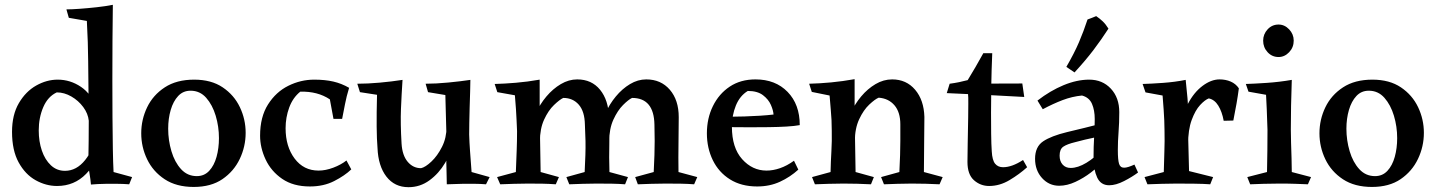

<svg xmlns="http://www.w3.org/2000/svg" viewBox="-20 -766 5968 798"><path d="M449 -746Q448 -674 447.5 -597.5Q447 -521 447 -431Q447 -352 447.5 -278.5Q448 -205 449 -146.5Q450 -88 452 -51L529 -30L517 0Q490 -2 468 -2Q446 -2 420 -2Q402 -2 387 -1Q372 0 358 1Q356 -22 352.5 -42Q349 -62 347 -83Q348 -132 348.5 -180Q349 -228 349 -276Q349 -297 348.5 -319.5Q348 -342 348 -366Q347 -434 346.5 -510.5Q346 -587 341 -679L266 -692L256 -727Q278 -727 312 -729.5Q346 -732 382.5 -736Q419 -740 449 -746ZM220 -435Q272 -435 316.5 -405Q361 -375 380 -316L349 -264Q346 -294 326 -321Q306 -348 276.5 -365Q247 -382 216 -382Q179 -365 160 -321Q141 -277 141 -224Q141 -178 154 -140Q167 -102 191.5 -79Q216 -56 250 -56Q298 -56 334 -101Q370 -146 386 -221L410 -175Q387 -94 338 -43.5Q289 7 217 7Q171 7 128 -17Q85 -41 57.5 -91Q30 -141 30 -218Q30 -289 58.5 -337.5Q87 -386 130.5 -410.5Q174 -435 220 -435Z M785 11Q713 11 664.5 -21Q616 -53 591.5 -104Q567 -155 567 -212Q567 -269 591.5 -320Q616 -371 665 -403Q714 -435 787 -435Q858 -435 905.5 -403Q953 -371 977 -320.5Q1001 -270 1001 -214Q1001 -157 976.5 -105.5Q952 -54 904.5 -21.5Q857 11 785 11ZM798 -34Q829 -34 849.5 -56Q870 -78 880 -114Q890 -150 890 -192Q890 -240 876.5 -285Q863 -330 837 -359.5Q811 -389 772 -389Q741 -389 720.5 -367Q700 -345 689.5 -309Q679 -273 679 -231Q679 -183 692.5 -137.5Q706 -92 732.5 -63Q759 -34 798 -34Z M1440 -62Q1413 -36 1369 -13.5Q1325 9 1268 9Q1199 9 1153 -22.5Q1107 -54 1084 -103Q1061 -152 1061 -202Q1061 -280 1094 -332Q1127 -384 1178.5 -409.5Q1230 -435 1286 -435Q1331 -435 1365.5 -427Q1400 -419 1431 -401Q1420 -365 1414 -333.5Q1408 -302 1402 -272H1366L1351 -353Q1300 -387 1228 -385Q1197 -360 1182 -319Q1167 -278 1167 -233Q1167 -157 1204.5 -107Q1242 -57 1304 -57Q1333 -57 1365 -69Q1397 -81 1420 -99Z M1678 12Q1620 12 1586 -32Q1552 -76 1549 -151Q1546 -186 1545.5 -240.5Q1545 -295 1547 -372L1476 -383L1465 -418Q1508 -418 1558 -422.5Q1608 -427 1653 -434Q1649 -373 1646.5 -313Q1644 -253 1649 -169Q1652 -120 1674.5 -93.5Q1697 -67 1730 -67Q1748 -71 1773 -94.5Q1798 -118 1817 -155.5Q1836 -193 1836 -239L1862 -182Q1856 -133 1830 -89Q1804 -45 1765 -16.5Q1726 12 1678 12ZM1837 0Q1837 -29 1836 -49.5Q1835 -70 1835 -91Q1835 -112 1837 -145L1831 -371L1759 -383L1749 -418Q1792 -418 1843.5 -423Q1895 -428 1935 -434Q1935 -415 1934 -384.5Q1933 -354 1932 -320Q1931 -286 1930.5 -255.5Q1930 -225 1930 -207Q1931 -173 1933.5 -139Q1936 -105 1940 -51L2015 -30L2000 0Q1974 -2 1955.5 -2Q1937 -2 1902 -2Q1887 -2 1869 -1Q1851 0 1837 0Z M2379 -436Q2439 -436 2474 -393Q2509 -350 2511 -279Q2514 -227 2512.5 -170Q2511 -113 2513 -51L2590 -30L2578 0Q2552 -2 2524.5 -2.5Q2497 -3 2460 -3Q2429 -3 2402 -2Q2375 -1 2346 0L2334 -30L2410 -51Q2412 -92 2413 -121.5Q2414 -151 2413.5 -180Q2413 -209 2411 -248Q2410 -303 2385.5 -331Q2361 -359 2321 -359Q2306 -352 2282.5 -329.5Q2259 -307 2241.5 -269Q2224 -231 2224 -178L2188 -221Q2191 -258 2207.5 -295.5Q2224 -333 2251 -365Q2278 -397 2311 -416.5Q2344 -436 2379 -436ZM2223 -435Q2223 -402 2223 -382Q2223 -362 2223 -342Q2223 -322 2223 -288L2227 -51L2303 -30L2290 0Q2262 -2 2236 -2.5Q2210 -3 2175 -3Q2143 -3 2116 -2Q2089 -1 2059 0L2046 -30L2124 -51Q2126 -103 2127.5 -141Q2129 -179 2129 -221Q2128 -246 2127 -267Q2126 -288 2124.5 -312Q2123 -336 2120 -370L2047 -383L2036 -417Q2076 -418 2124 -422Q2172 -426 2223 -435ZM2666 -436Q2727 -436 2764 -393Q2801 -350 2801 -279Q2801 -227 2800 -170Q2799 -113 2800 -51L2878 -30L2865 0Q2839 -2 2811 -2.5Q2783 -3 2747 -3Q2715 -3 2687.5 -2Q2660 -1 2631 0L2620 -30L2697 -51Q2699 -92 2700 -121.5Q2701 -151 2701 -180Q2701 -209 2700 -248Q2698 -359 2607 -359Q2592 -352 2569.5 -329.5Q2547 -307 2529.5 -269Q2512 -231 2512 -178L2477 -221Q2480 -258 2496.5 -295.5Q2513 -333 2539.5 -365Q2566 -397 2598.5 -416.5Q2631 -436 2666 -436Z M3120 -436Q3203 -436 3253.5 -384Q3304 -332 3304 -246Q3283 -242 3249 -240Q3215 -238 3175 -237.5Q3135 -237 3097 -237Q3054 -237 3023 -237.5Q2992 -238 2990 -238V-282Q2997 -281 3020 -281Q3043 -281 3074.5 -282Q3106 -283 3138 -285Q3170 -287 3195 -290Q3194 -307 3184 -330Q3174 -353 3151 -370.5Q3128 -388 3088 -388Q3055 -368 3038.5 -327.5Q3022 -287 3022 -239Q3022 -152 3064.5 -104.5Q3107 -57 3166 -57Q3193 -57 3222 -67Q3251 -77 3280 -98L3298 -61Q3264 -30 3221.5 -10.5Q3179 9 3127 9Q3061 9 3014 -20.5Q2967 -50 2942.5 -100.5Q2918 -151 2918 -212Q2918 -274 2943 -325Q2968 -376 3013 -406Q3058 -436 3120 -436Z M3688 -436Q3747 -436 3783.5 -393Q3820 -350 3822 -280Q3822 -228 3821 -170.5Q3820 -113 3820 -51L3898 -30L3885 0Q3827 -3 3769 -3Q3737 -3 3710.5 -2Q3684 -1 3654 0L3642 -30L3718 -51Q3720 -92 3721 -121.5Q3722 -151 3722 -180.5Q3722 -210 3722 -249Q3722 -300 3697.5 -328.5Q3673 -357 3632 -360Q3617 -354 3593 -331.5Q3569 -309 3551 -270.5Q3533 -232 3533 -179L3497 -223Q3500 -260 3516.5 -297Q3533 -334 3559.5 -365.5Q3586 -397 3619 -416.5Q3652 -436 3688 -436ZM3532 -437Q3532 -403 3532 -382Q3532 -361 3532 -341Q3532 -321 3532 -290L3536 -51L3612 -30L3600 0Q3543 -3 3485 -3Q3451 -3 3424.5 -2Q3398 -1 3367 0L3355 -30L3432 -51Q3433 -95 3435.5 -137.5Q3438 -180 3437 -223Q3437 -248 3436 -267Q3435 -286 3433 -309Q3431 -332 3428 -369L3354 -384L3343 -418Q3386 -419 3434 -423.5Q3482 -428 3532 -437Z M4104 -545Q4101 -473 4100 -412Q4099 -351 4099 -298Q4099 -255 4099.5 -210.5Q4100 -166 4102 -137Q4104 -100 4116 -85.5Q4128 -71 4149 -71Q4186 -71 4232 -101L4249 -71Q4217 -42 4176 -17.5Q4135 7 4091 7Q4055 7 4028 -17Q4001 -41 4001 -93Q4001 -122 4002 -169.5Q4003 -217 4004 -278Q4004 -309 4004.5 -335.5Q4005 -362 4003 -381Q4003 -390 3991 -395Q3979 -400 3964.5 -402.5Q3950 -405 3938.5 -408.5Q3927 -412 3927 -418Q3949 -421 3966 -424.5Q3983 -428 4002 -433Q4020 -462 4034.5 -487.5Q4049 -513 4067 -545ZM4229 -419 4237 -363Q4166 -367 4088 -371Q4010 -375 3915 -379L3927 -418Z M4507 -435Q4562 -435 4597 -397.5Q4632 -360 4632 -300Q4632 -255 4629 -217Q4626 -179 4626 -142Q4626 -102 4631 -85.5Q4636 -69 4652 -69Q4660 -69 4671 -72.5Q4682 -76 4695 -82L4710 -49Q4686 -31 4652 -13.5Q4618 4 4590 4Q4555 4 4540 -28.5Q4525 -61 4525 -109Q4525 -156 4527.5 -198.5Q4530 -241 4530 -271Q4530 -308 4518.5 -334.5Q4507 -361 4477 -369Q4436 -365 4396.5 -350Q4357 -335 4314 -312L4292 -348Q4345 -389 4400.5 -412Q4456 -435 4507 -435ZM4579 -259 4541 -197Q4512 -191 4489 -185.5Q4466 -180 4448 -175Q4415 -167 4399.5 -156.5Q4384 -146 4384 -119Q4384 -96 4396.5 -82Q4409 -68 4430 -68Q4460 -68 4495.5 -89.5Q4531 -111 4563 -146V-95Q4544 -72 4514 -49Q4484 -26 4449.5 -10Q4415 6 4382 6Q4340 6 4311 -26Q4282 -58 4282 -106Q4282 -156 4315.5 -178.5Q4349 -201 4415 -217Q4447 -225 4487.5 -234.5Q4528 -244 4579 -259ZM4536 -699Q4551 -689 4563.5 -677Q4576 -665 4587 -647Q4558 -602 4525 -558.5Q4492 -515 4446 -465L4412 -488Q4445 -545 4464.5 -590.5Q4484 -636 4500 -685Q4508 -688 4517.5 -691.5Q4527 -695 4536 -699Z M4908 -434Q4912 -398 4915.5 -358Q4919 -318 4916 -289L4922 -55L5022 -30L5010 0Q4984 -2 4944.5 -2.5Q4905 -3 4870 -3Q4839 -3 4809 -2Q4779 -1 4749 0L4737 -30L4817 -51Q4818 -99 4819.5 -139Q4821 -179 4820 -223Q4820 -246 4819 -265.5Q4818 -285 4816.5 -309.5Q4815 -334 4812 -369L4741 -382L4729 -417Q4764 -418 4813.5 -421.5Q4863 -425 4908 -434ZM5049 -436Q5074 -436 5095 -427Q5116 -418 5129 -399Q5125 -368 5119.5 -336.5Q5114 -305 5106 -265L5066 -264Q5059 -302 5043.5 -327Q5028 -352 5004 -357Q4988 -351 4968 -329.5Q4948 -308 4933 -267.5Q4918 -227 4918 -166L4889 -224Q4892 -286 4917 -334Q4942 -382 4978 -409Q5014 -436 5049 -436Z M5349 -434Q5347 -377 5346 -326.5Q5345 -276 5345 -228Q5345 -204 5346 -172Q5347 -140 5348 -108Q5349 -76 5349 -51L5429 -30L5416 0Q5389 -1 5364 -2Q5339 -3 5297 -3Q5257 -3 5231.5 -2Q5206 -1 5176 0L5164 -30L5246 -51Q5247 -100 5247.5 -141Q5248 -182 5248 -226Q5247 -249 5246.5 -268Q5246 -287 5245 -311Q5244 -335 5242 -372L5169 -385L5158 -417Q5192 -418 5244.5 -421.5Q5297 -425 5349 -434ZM5294 -529Q5267 -529 5248.5 -549Q5230 -569 5230 -597Q5230 -624 5248.5 -644Q5267 -664 5294 -664Q5319 -664 5338 -644Q5357 -624 5357 -597Q5357 -569 5338 -549Q5319 -529 5294 -529Z M5682 11Q5610 11 5561.5 -21Q5513 -53 5488.5 -104Q5464 -155 5464 -212Q5464 -269 5488.5 -320Q5513 -371 5562 -403Q5611 -435 5684 -435Q5755 -435 5802.5 -403Q5850 -371 5874 -320.5Q5898 -270 5898 -214Q5898 -157 5873.5 -105.5Q5849 -54 5801.5 -21.5Q5754 11 5682 11ZM5695 -34Q5726 -34 5746.5 -56Q5767 -78 5777 -114Q5787 -150 5787 -192Q5787 -240 5773.5 -285Q5760 -330 5734 -359.5Q5708 -389 5669 -389Q5638 -389 5617.5 -367Q5597 -345 5586.5 -309Q5576 -273 5576 -231Q5576 -183 5589.5 -137.5Q5603 -92 5629.5 -63Q5656 -34 5695 -34Z"/></svg>

Font: Ruwudu Medium
Style: Regular
Weight: 500
Designer: Becca Hirsbrunner Spalinger
Foundry: SIL International
Version: Version 3.000